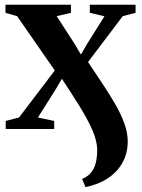

<svg xmlns="http://www.w3.org/2000/svg" viewBox="-20 -543 599 808"><path d="M340 244.5 325.5 210Q350 200 364 182.2Q378 164.5 383.5 140.5Q389 116.5 389 89Q389 50 368.2 3.2Q347.5 -43.5 313.8 -97.5Q280 -151.5 240.5 -211.5L212.5 -164L139.5 -48.5L208 -34V0H4V-34L60 -48.5L210.5 -246.5L52 -475L3 -489V-523H278.5V-489L218.5 -475L292 -361.5L320.5 -313.5L348 -360.5L419.5 -474.5L358 -489V-523H550.5V-489L496.5 -475L350.5 -282Q382 -234.5 411.8 -190Q441.5 -145.5 465.5 -103.8Q489.5 -62 503.5 -23Q517.5 16 517.5 52Q517.5 101 496.2 140.2Q475 179.5 435.2 206.2Q395.5 233 340 244.5Z"/></svg>

Font: Merriweather 96pt
Style: Bold
Weight: 700
Version: Version 2.100